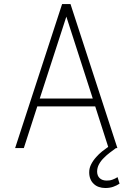

<svg xmlns="http://www.w3.org/2000/svg" viewBox="-20 -731 640 948"><path d="M328.1 -710.9H286.6L54.7 0H97.7L164.1 -205.6H450.2L514.2 -5.9Q499.5 4.4 483.9 16.8Q468.3 29.3 455.6 43.9Q439.9 61 430.2 80.1Q420.4 99.1 420.4 119.6Q420.4 138.2 426.3 152.6Q432.1 167 442.9 176.8Q453.1 187 468 192.1Q482.9 197.3 500 197.3Q521.5 197.3 538.6 191.4Q555.7 185.5 570.3 175.8L560.5 143.6Q549.3 150.9 535.4 156Q521.5 161.1 505.9 160.6Q484.4 160.2 472.2 148.7Q460 137.2 459.5 116.7Q459.5 97.2 468.8 80.1Q478 63 492.7 48.8Q506.3 34.7 522 22.9Q537.6 11.2 552.2 0.5L559.6 0ZM176.3 -244.6 307.6 -648.9 438 -244.6Z"/></svg>

Font: Roboto Mono ExtraLight
Style: Regular
Weight: 250
Monospace: yes
Designer: Google
Version: Version 3.000